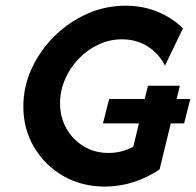

<svg xmlns="http://www.w3.org/2000/svg" viewBox="-20 -658 704 690"><path d="M356.2 12.5Q273.6 12.5 207.3 -25.7Q141 -63.9 102.4 -129.2Q63.9 -194.4 63.9 -275Q63.9 -346.5 93.8 -411.5Q123.6 -476.4 175 -527.4Q226.4 -578.5 292.4 -608Q358.3 -637.5 431.2 -637.5Q493.1 -637.5 545.8 -616Q598.6 -594.4 637.5 -556.2L572.9 -422.2Q551.4 -465.3 510.8 -491Q470.1 -516.7 418.1 -516.7Q374.3 -516.7 334 -497.9Q293.8 -479.2 262.8 -446.9Q231.9 -414.6 213.9 -373.3Q195.8 -331.9 195.8 -286.8Q195.8 -236.8 218.8 -196.2Q241.7 -155.6 281.2 -131.9Q320.8 -108.3 370.1 -108.3Q394.4 -108.3 417 -114.2Q439.6 -120.1 459 -130.6L479.2 -214.6H350L372.2 -302.1H500L511.8 -350H626.4L614.6 -302.1H663.9L641.7 -214.6H593.8L553.5 -49.3Q509.7 -19.4 459.7 -3.5Q409.7 12.5 356.2 12.5Z"/></svg>

Font: Afacad
Style: Italic
Weight: 400
Italic angle: -14°
Designer: Kristian Moeller
Foundry: Dicotype
Version: Version 1.000